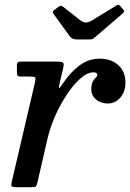

<svg xmlns="http://www.w3.org/2000/svg" viewBox="-20 -775 540 795"><path d="M268 -626Q273 -619.5 279.8 -615.5Q286.5 -611.5 301 -611.5H348.5Q360.5 -611.5 365.2 -614.5Q370 -617.5 376 -623L486 -717.5Q494 -724.5 493.8 -728.2Q493.5 -732 488 -738.5L480.5 -747Q475.5 -753.5 472.2 -755Q469 -756.5 460 -751L362 -691Q346 -681.5 335.2 -681.8Q324.5 -682 312.5 -691L244 -745Q236.5 -750.5 233.2 -751.2Q230 -752 221 -746L206 -734.5Q198.5 -729.5 198.5 -725.8Q198.5 -722 203 -715.5ZM68.5 -520Q58.5 -520 54.2 -517.2Q50 -514.5 50 -503.5V-479.5Q50 -466.5 52.5 -462.2Q55 -458 67.5 -458H104Q123 -458 125.8 -454.2Q128.5 -450.5 125 -434.5L28.5 -21.5Q26 -10 28 -5Q30 0 46 0H110Q126 0 129 -3.5Q132 -7 135 -19.5L178 -206.5Q188 -248.5 208.8 -295.5Q229.5 -342.5 256.8 -383.5Q284 -424.5 312.8 -450Q341.5 -475.5 367 -475.5Q383 -475.5 383 -464.5Q383 -459 376.8 -453.8Q370.5 -448.5 364.2 -437.5Q358 -426.5 358 -404.5Q358 -387.5 367.2 -374.5Q376.5 -361.5 392 -354Q407.5 -346.5 426.5 -346.5Q457.5 -346.5 478.5 -371.2Q499.5 -396 499.5 -433Q499.5 -478.5 470 -505.2Q440.5 -532 392.5 -532Q346 -532 308.5 -503.5Q271 -475 241.5 -431Q226.5 -408.5 224.5 -410.5Q222.5 -412.5 227.5 -433L242.5 -498Q246 -512.5 239.8 -516.2Q233.5 -520 216 -520Z"/></svg>

Font: Besley Medium
Style: Italic
Weight: 500
Italic angle: -13°
Designer: Owen Earl
Foundry: indestructible type*
Version: Version 2.001